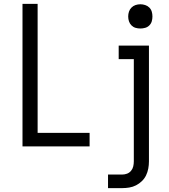

<svg xmlns="http://www.w3.org/2000/svg" viewBox="-20 -755 873 990"><path d="M96 0V-735H174V-70H442V0ZM537 215V145H610Q623 145 635 140.5Q647 136 655.5 126Q664 116 667 103Q670 90 670 77V-450H592V-520H748V77Q748 96 744.5 114.5Q741 133 733 149.5Q725 166 711.5 179Q698 192 681.5 200.5Q665 209 646.5 212Q628 215 610 215ZM704 -608Q691 -608 679 -611.5Q667 -615 658 -624Q649 -633 645 -645Q641 -657 641 -670Q641 -683 645 -695Q649 -707 658 -716Q667 -725 679 -729Q691 -733 704 -733Q716 -733 728.5 -729Q741 -725 750 -716Q759 -707 762.5 -695Q766 -683 766 -670Q766 -657 762.5 -645Q759 -633 750 -624Q741 -615 728.5 -611.5Q716 -608 704 -608Z"/></svg>

Font: Huly
Style: Regular
Weight: 400
Designer: Belleve Invis
Foundry: Belleve Invis
Version: Version 33.2.5; ttfautohint (v1.8.4)